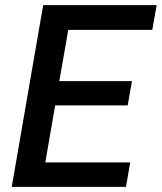

<svg xmlns="http://www.w3.org/2000/svg" viewBox="-20 -731 633 751"><path d="M479.5 -318.8H195.8L157.2 -95.7H489.3L472.7 0H25.9L148.9 -710.9H592.8L575.7 -614.3H247.1L211.9 -413.6H496.1Z"/></svg>

Font: Roboto Mono Medium
Style: Italic
Weight: 500
Designer: Google
Version: Version 2.000985; 2015; ttfautohint (v1.3)